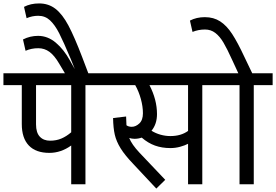

<svg xmlns="http://www.w3.org/2000/svg" viewBox="-40 -1074 1609 1119"><path d="M567 -578H458V0H375V-226Q315 -183 248 -183Q169 -183 128 -226Q87 -269 87 -351V-578H-20V-647H567ZM375 -578H170V-349Q170 -301 192 -277.5Q214 -254 252 -254Q288 -254 317.5 -266.5Q347 -279 375 -303Z M417 -633 422 -624H352L305 -703Q277 -751 248 -772Q219 -793 183 -793Q143 -793 109 -778L94 -844Q135 -865 182 -865Q238 -865 285 -825.5Q332 -786 368 -721L396 -671L372 -731Q330 -831 305 -880Q280 -929 251.5 -955.5Q223 -982 183 -982Q148 -982 115 -968L100 -1034Q138 -1054 188 -1054Q243 -1054 283.5 -1022.5Q324 -991 359 -925Q394 -859 439 -741L480 -633Z M1248 -578H1139V0H1056V-236Q1037 -226 1009.5 -218.5Q982 -211 953 -211Q904 -211 863.5 -225.5Q823 -240 786 -272Q766 -265 744 -265Q728 -265 713 -270Q728 -232 773 -184L923 -26L871 25L738 -117Q688 -169 663 -209.5Q638 -250 629 -289Q620 -328 619 -386L695 -395Q695 -374 697 -344Q709 -335 728 -335Q751 -335 772 -354.5Q793 -374 793 -414Q793 -453 781 -497Q769 -541 748 -578H547V-647H1248ZM1056 -578H831Q875 -493 875 -409Q875 -351 843 -312Q867 -297 895.5 -289Q924 -281 953 -281Q1015 -281 1056 -311Z M1549 -578H1439V0H1356V-578H1227V-647H1349L1313 -725Q1284 -789 1262.5 -825.5Q1241 -862 1215 -882Q1189 -902 1155 -902Q1116 -902 1082 -888L1067 -954Q1105 -974 1154 -974Q1205 -974 1243 -949.5Q1281 -925 1313 -876Q1345 -827 1385 -741L1430 -647H1549Z"/></svg>

Font: Martel Sans
Style: Regular
Weight: 400
Designer: Dan Reynolds and Mathieu Réguer
Foundry: Dan Reynolds and Mathieu Réguer
Version: Version 1.002; ttfautohint (v1.1) -l 5 -r 5 -G 72 -x 0 -D la